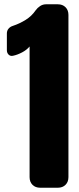

<svg xmlns="http://www.w3.org/2000/svg" viewBox="-20 -880 371 900"><path d="M118.7 -49.8V-662.1Q105.5 -646 83.7 -634.5Q62 -623 41.5 -618.7Q28.8 -615.7 20.5 -623.8Q12.2 -631.8 12.2 -645V-723.1Q12.2 -736.3 20 -745.6Q27.8 -754.9 40.5 -758.8Q71.3 -769 99.9 -786.6Q128.4 -804.2 147 -831.5Q155.3 -843.3 168 -851.6Q180.7 -859.9 195.8 -859.9H251Q273.4 -859.9 287.1 -846.2Q300.8 -832.5 300.8 -810.1V-49.8Q300.8 -27.3 287.1 -13.7Q273.4 0 251 0H168.5Q146 0 132.3 -13.7Q118.7 -27.3 118.7 -49.8Z"/></svg>

Font: Fz Anton Round
Style: Regular
Weight: 400
Designer: Vernon Adams
Foundry: Vernon Adams
Version: Version 2.0 Mod + VH boi FontZin